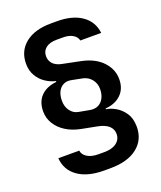

<svg xmlns="http://www.w3.org/2000/svg" viewBox="-161 -841 921 1098"><g transform="rotate(-20 300.0 -292.5)"><path d="M280.3 154.6Q181.1 154.6 122.6 113.4Q64.1 72.2 58.3 -1.2H185.5Q189 24.6 214.9 40.3Q240.9 55.9 280.3 55.9H318.6Q365.6 55.9 392.4 35.5Q419.1 15.1 419.1 -18.4Q419.1 -47.4 397.4 -67.4Q375.7 -87.3 330.4 -95.9L237.8 -113.8Q185.4 -124.1 147.6 -148.4Q109.8 -172.6 89 -207Q68.3 -241.4 68.3 -281.4Q68.3 -340 101.9 -374.5Q135.5 -409 196.8 -415.4V-420.4Q164.8 -427.8 135.5 -447.3Q106.2 -466.8 87.9 -498.3Q69.5 -529.7 69.5 -571.4Q69.5 -648.9 126.1 -694.5Q182.6 -740 281.9 -740H320.2Q412.7 -740 469.2 -700.7Q525.8 -661.4 534 -590.9H406.8Q402.8 -612.7 379.8 -627Q356.9 -641.3 320.2 -641.3H281.9Q238.3 -641.3 215 -622.8Q191.7 -604.3 191.7 -573.3Q191.7 -546.2 208.8 -527.3Q225.9 -508.4 259.7 -501.2L369.8 -478.8Q451.3 -462.3 495.9 -415.3Q540.5 -368.4 540.5 -307.4Q540.5 -249.4 504.7 -214.9Q469 -180.4 409.7 -176.2V-171.3Q436.5 -168.1 467 -150.7Q497.4 -133.3 519.6 -100.5Q541.7 -67.8 541.7 -17.3Q541.7 61.8 482.9 108.2Q424 154.6 318.6 154.6ZM320.6 -198.7Q350.1 -193.1 372 -203.4Q393.9 -213.7 406.1 -237.1Q418.3 -260.5 418.3 -292.6Q418.3 -325.8 398.1 -351.1Q377.8 -376.3 344.6 -382.9L281.7 -395.3Q254 -400.9 233.3 -390.5Q212.5 -380.1 201.2 -357.4Q189.9 -334.6 189.9 -302.3Q189.9 -266.7 208.4 -241.3Q227 -215.9 256.9 -210.5Z"/></g></svg>

Font: Pitagon Sans Mono
Style: Regular
Weight: 400
Monospace: yes
Designer: Travis Tran
Foundry: Pitagon
Version: Version 1.001;gftools[0.9.26]